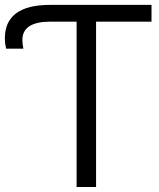

<svg xmlns="http://www.w3.org/2000/svg" viewBox="-42 -751 639 771"><path d="M-22.5 -596.7Q-22.5 -731.4 159.2 -731.4H566.4V-664.1H343.8V0H265.6V-664.1H161.1Q47.9 -664.1 47.9 -590.8Q47.9 -575.2 51.8 -555.7H-17.6Q-22.5 -577.1 -22.5 -596.7Z"/></svg>

Font: Gothic A1
Style: Regular
Weight: 400
Designer: HanYang I&C Co.,Ltd.
Foundry: HanYang I&C Co.,Ltd.
Version: Version 2.50